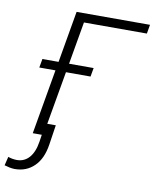

<svg xmlns="http://www.w3.org/2000/svg" viewBox="-171 -785 862 1074"><g transform="rotate(10 260.5 -248.0)"><path d="M592.8 -710.9H175.8L125 -418H33.2L24.4 -368.2H116.2L52.2 0H103.5L97.2 41C85 121.1 45.4 163.1 -9.3 163.1C-10.3 163.1 -10.7 163.1 -11.7 163.1C-28.8 162.6 -44.4 159.7 -59.6 154.3L-71.8 204.1C-50.8 210.4 -31.7 214.4 -15.1 214.8C-14.2 214.8 -13.2 214.8 -12.2 214.8C31.7 214.8 68.4 200.2 97.7 171.4C127.4 142.6 146 101.1 154.3 46.9L171.4 -65.9H123L175.8 -368.2H315.4L324.2 -418H184.6L226.6 -659.7H584Z"/></g></svg>

Font: Roboto Light
Style: Italic
Weight: 300
Italic angle: -12°
Designer: Google
Version: Version 2.137; 2017